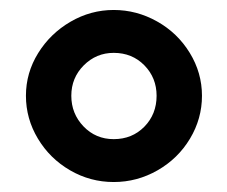

<svg xmlns="http://www.w3.org/2000/svg" viewBox="-20 -764 456 385"><path d="M385 -572Q385 -618 360.5 -658Q336 -698 295 -721Q254 -744 208 -744Q162 -744 121.5 -720.5Q81 -697 56.5 -657.5Q32 -618 32 -572Q32 -526 56 -486Q80 -446 120.5 -422.5Q161 -399 208 -399Q255 -399 296 -422.5Q337 -446 361 -486Q385 -526 385 -572ZM294 -572Q294 -535 269.5 -510Q245 -485 208 -485Q172 -485 147.5 -510.5Q123 -536 123 -572Q123 -608 148 -633Q173 -658 208 -658Q245 -658 269.5 -633Q294 -608 294 -572Z"/></svg>

Font: Geom ExtraBold
Style: Bold
Weight: 800
Version: Version 1.102